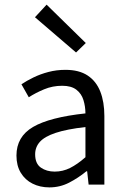

<svg xmlns="http://www.w3.org/2000/svg" viewBox="-20 -801 544 833"><path d="M194.3 12Q153.6 12 121.2 -4.3Q88.8 -20.5 70.1 -51.5Q51.4 -82.4 51.4 -126.2Q51.4 -208 123.4 -250.2Q195.4 -292.3 350.7 -309Q350.5 -339.5 342 -367Q333.5 -394.6 311.5 -411.7Q289.4 -428.9 249.9 -428.9Q208.1 -428.9 171.1 -413.4Q134 -397.9 104.9 -379L73 -435.4Q95.3 -450.4 125 -464.9Q154.7 -479.4 189.9 -488.7Q225.1 -498 264.1 -498Q323.2 -498 360.4 -473.3Q397.6 -448.6 415.2 -403.6Q432.8 -358.6 432.8 -297.7V0H364.5L358.1 -57.9H354.8Q319.7 -29.1 279.8 -8.5Q239.9 12 194.3 12ZM217.2 -56.5Q252.6 -56.5 284.1 -72.3Q315.6 -88.1 350.7 -118.9V-249.9Q269 -240.4 221.3 -224.5Q173.6 -208.6 153 -185.6Q132.5 -162.7 132.5 -131.5Q132.5 -91.2 157.3 -73.8Q182.1 -56.5 217.2 -56.5ZM309.9 -573.3 131.7 -726.2 182.2 -780.8 352.2 -614.3Z"/></svg>

Font: Source Sans 3 Variable
Style: Regular
Weight: 200
Designer: Paul D. Hunt
Foundry: Adobe Systems Incorporated
Version: Version 3.026